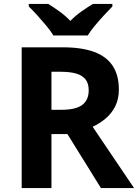

<svg xmlns="http://www.w3.org/2000/svg" viewBox="-20 -954 700 974"><path d="M298 -714Q395 -714 458 -690.5Q521 -667 552 -619.5Q583 -572 583 -500Q583 -451 564.5 -414.5Q546 -378 515.5 -352.5Q485 -327 450 -311L660 0H492L322 -274H241V0H90V-714ZM287 -590H241V-397H290Q365 -397 397.5 -422Q430 -447 430 -496Q430 -530 414.5 -550.5Q399 -571 367.5 -580.5Q336 -590 287 -590ZM251 -774Q237 -797 214.5 -824Q192 -851 168.5 -877Q145 -903 126 -921V-934H225Q251 -918 281 -896.5Q311 -875 337 -848Q363 -875 394 -896.5Q425 -918 451 -934H550V-921Q532 -903 508 -877Q484 -851 461.5 -824Q439 -797 425 -774Z"/></svg>

Font: Noto Sans Malayalam
Style: Regular
Weight: 400
Designer: Jelle Bosma - Monotype Design Team
Foundry: Monotype Imaging Inc.
Version: Version 2.103